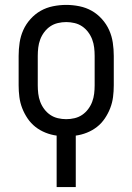

<svg xmlns="http://www.w3.org/2000/svg" viewBox="-20 -548 540 783"><path d="M211 215V5Q188 2 165.5 -7Q143 -16 124.5 -30.5Q106 -45 92.5 -65Q79 -85 70.5 -107Q62 -129 59 -152.5Q56 -176 56 -200V-320Q56 -347 60 -374Q64 -401 75 -425.5Q86 -450 104.5 -470.5Q123 -491 146 -504Q169 -517 196 -522.5Q223 -528 250 -528Q277 -528 304 -522.5Q331 -517 354 -504Q377 -491 395.5 -470.5Q414 -450 425 -425.5Q436 -401 440 -374Q444 -347 444 -320V-200Q444 -176 441 -152.5Q438 -129 429.5 -107Q421 -85 407.5 -65Q394 -45 375.5 -30.5Q357 -16 334.5 -7Q312 2 289 5V215ZM250 -62Q267 -62 284 -66Q301 -70 315 -79.5Q329 -89 339.5 -103Q350 -117 356 -133Q362 -149 364 -166Q366 -183 366 -200V-320Q366 -337 364 -354Q362 -371 356 -387Q350 -403 339.5 -417Q329 -431 315 -440.5Q301 -450 284 -454Q267 -458 250 -458Q233 -458 216 -454Q199 -450 185 -440.5Q171 -431 160.5 -417Q150 -403 144 -387Q138 -371 136 -354Q134 -337 134 -320V-200Q134 -183 136 -166Q138 -149 144 -133Q150 -117 160.5 -103Q171 -89 185 -79.5Q199 -70 216 -66Q233 -62 250 -62Z"/></svg>

Font: Iosevka Term
Style: Regular
Weight: 400
Monospace: yes
Designer: Belleve Invis
Foundry: Belleve Invis
Version: Version 30.0.1